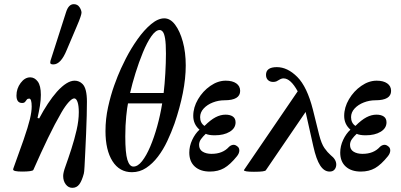

<svg xmlns="http://www.w3.org/2000/svg" viewBox="-20 -812 1922 921"><path d="M327 89Q308 89 295.5 72.5Q283 56 283 32Q283 16 294 -14Q308 -53 322.5 -98Q337 -143 347.5 -188.5Q358 -234 358 -274Q358 -305 352 -322.5Q346 -340 336 -340Q326 -340 309.5 -322Q293 -304 275 -273Q243 -218 210 -149.5Q177 -81 140 3Q138 7 123.5 9Q109 11 86 11Q43 11 43 1Q43 0 43.5 -1.5Q44 -3 44 -4L93 -141Q115 -205 123.5 -240.5Q132 -276 132 -301Q132 -339 120 -339Q112 -339 108.5 -334Q105 -329 100.5 -323.5Q96 -318 86 -318Q59 -318 59 -354Q59 -387 79 -414Q99 -441 125 -441Q146 -441 161 -421Q176 -401 176 -357Q176 -332 171.5 -304.5Q167 -277 160 -246L168 -244Q188 -282 209.5 -314.5Q231 -347 253 -372Q301 -425 338 -425Q360 -425 376 -409Q397 -388 397 -324Q397 -298 396 -257Q395 -216 393 -170.5Q391 -125 389 -83.5Q387 -42 385.5 -13.5Q384 15 382 21Q373 55 360.5 72Q348 89 327 89ZM236 -503Q221 -503 221 -511Q221 -517 222 -520L297 -754Q309 -792 334 -792Q352 -792 361.5 -777.5Q371 -763 371 -751Q371 -746 366 -730.5Q361 -715 348 -685L300 -572Q272 -503 236 -503Z M613 14Q553 14 519.5 -39Q486 -92 486 -183Q486 -242 498.5 -298.5Q511 -355 528 -402.5Q545 -450 560.5 -483.5Q576 -517 583 -530Q608 -579 639.5 -623.5Q671 -668 704.5 -696Q738 -724 768 -724Q797 -724 820 -693.5Q843 -663 857 -612Q871 -561 871 -498Q871 -436 857 -365.5Q843 -295 817 -219Q802 -177 782.5 -135.5Q763 -94 737.5 -60.5Q712 -27 681 -6.5Q650 14 613 14ZM604 -366H765Q770 -408 773 -460Q776 -512 776 -555Q776 -602 772 -626.5Q768 -651 761 -659.5Q754 -668 746 -668Q727 -668 706 -638Q685 -608 665.5 -560.5Q646 -513 630 -461.5Q614 -410 604 -366ZM620 -13Q641 -13 661.5 -39Q682 -65 700.5 -108.5Q719 -152 734 -206Q749 -260 758 -316H594Q590 -298 585.5 -254.5Q581 -211 581 -157Q581 -78 591 -45.5Q601 -13 620 -13Z M987 11Q941 11 914.5 -13Q888 -37 888 -80Q888 -111 902 -141Q916 -171 937 -190Q907 -216 907 -256Q907 -297 930 -336Q953 -375 989 -400Q1025 -425 1063 -425Q1095 -425 1113.5 -412Q1132 -399 1132 -376Q1132 -331 1057 -331Q1028 -331 1001 -320.5Q974 -310 957 -291.5Q940 -273 940 -250Q940 -222 961 -208Q990 -237 1014 -249.5Q1038 -262 1062 -262Q1084 -262 1097 -253Q1110 -244 1110 -225Q1110 -197 1082 -180Q1054 -163 1010 -163Q982 -163 967 -170Q954 -158 944.5 -145Q935 -132 935 -117Q935 -95 952 -84.5Q969 -74 995 -74Q1048 -74 1078 -107Q1086 -115 1096.5 -117Q1107 -119 1117 -111Q1128 -104 1128 -90.5Q1128 -77 1117 -63Q1084 -22 1055 -5.5Q1026 11 987 11Z M1198 12Q1150 12 1150 4L1408 -374Q1374 -436 1340 -436Q1330 -436 1319 -429Q1313 -425 1306.5 -422Q1300 -419 1290 -419Q1275 -419 1265.5 -428Q1256 -437 1256 -453Q1256 -490 1308 -490Q1359 -490 1406 -443Q1453 -396 1481 -286L1511 -165Q1522 -122 1536.5 -101.5Q1551 -81 1566 -68Q1593 -47 1593 -23Q1593 -9 1585 1Q1577 11 1561 11Q1535 11 1516 -18Q1497 -47 1483 -110L1446 -275L1255 5Q1253 8 1240 10Q1227 12 1198 12Z M1711 11Q1665 11 1638.5 -13Q1612 -37 1612 -80Q1612 -111 1626 -141Q1640 -171 1661 -190Q1631 -216 1631 -256Q1631 -297 1654 -336Q1677 -375 1713 -400Q1749 -425 1787 -425Q1819 -425 1837.5 -412Q1856 -399 1856 -376Q1856 -331 1781 -331Q1752 -331 1725 -320.5Q1698 -310 1681 -291.5Q1664 -273 1664 -250Q1664 -222 1685 -208Q1714 -237 1738 -249.5Q1762 -262 1786 -262Q1808 -262 1821 -253Q1834 -244 1834 -225Q1834 -197 1806 -180Q1778 -163 1734 -163Q1706 -163 1691 -170Q1678 -158 1668.5 -145Q1659 -132 1659 -117Q1659 -95 1676 -84.5Q1693 -74 1719 -74Q1772 -74 1802 -107Q1810 -115 1820.5 -117Q1831 -119 1841 -111Q1852 -104 1852 -90.5Q1852 -77 1841 -63Q1808 -22 1779 -5.5Q1750 11 1711 11Z"/></svg>

Font: Junicode
Style: Bold Italic
Weight: 700
Italic angle: -11°
Designer: Peter S. Baker
Version: Version 2.100; ttfautohint (v1.8.4)